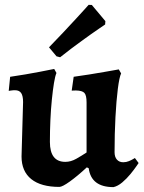

<svg xmlns="http://www.w3.org/2000/svg" viewBox="-20 -756 589 788"><path d="M74.7 -337.1Q74.7 -362.2 67 -373.9Q59.4 -385.7 41.3 -385.7Q32.4 -385.7 24.1 -384.3Q15.8 -383 15.8 -383L21.6 -440.8Q52.7 -445.2 84.5 -450.7Q116.3 -456.1 143 -461.3Q169.6 -466.6 186.1 -469.8Q202.5 -473 202.5 -473L211.7 -456.5Q206.2 -444 201.5 -415.2Q196.8 -386.4 192.8 -346.9Q188.8 -307.3 186.8 -262.6Q184.8 -217.9 184.8 -173.5Q184.8 -91.7 248.1 -91.7Q270.9 -91.7 293.3 -104.5Q315.7 -117.2 335.3 -130.2V-335.6Q335.3 -364.7 326.5 -374.5Q317.8 -384.2 291.6 -384.7Q288.5 -384.7 281.9 -384.4Q275.2 -384.1 274.3 -384.1L282.4 -440.9Q314.8 -445.3 347.2 -450.5Q379.6 -455.8 406.9 -460.5Q434.1 -465.2 450.8 -468.2Q467.5 -471.2 467.5 -471.2L477.1 -454.7Q469.8 -439.7 463.6 -391.5Q457.5 -343.4 453.8 -275Q450.2 -206.6 450.2 -131.2Q450.2 -111.9 459.8 -101Q469.5 -90.1 485.7 -90.1Q498.1 -90.1 508.9 -94.6Q519.7 -99.1 526.6 -103.3Q533.6 -107.5 533.6 -107.5L548.9 -86.9Q548.9 -86.9 539.7 -73.6Q530.6 -60.2 515.3 -41.5Q500 -22.8 481.8 -7.4Q463.6 7.9 445.7 12Q354.3 12 344.1 -65.4L336.4 -69.2Q297.4 -33.1 266.5 -11Q235.7 11.1 223.5 11.1Q148.2 11.1 108.3 -20.9Q68.4 -53 68.4 -113.9ZM226.8 -521 212 -524.8 181.1 -561.8Q210.8 -592.2 239.8 -623.1Q268.8 -654.1 292.4 -679.6Q316 -705.1 329.9 -720.6Q343.8 -736.2 343.8 -736.2L356.9 -735.6L412.5 -669.3L411.5 -655.6Q411.5 -655.6 384.3 -637Q357.1 -618.5 314.8 -587.8Q272.4 -557.2 226.8 -521Z"/></svg>

Font: Alegreya
Style: Regular
Weight: 400
Designer: Juan Pablo del Peral
Foundry: Huerta Tipografica
Version: Version 2.009